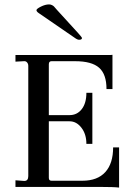

<svg xmlns="http://www.w3.org/2000/svg" viewBox="-20 -846 603 869"><path d="M202 -826Q209 -826 215 -823Q221 -820 224 -817Q227 -814 238 -801L333 -697Q351 -677 351 -674Q351 -666 338 -666Q330 -666 318 -675L155 -787Q145 -794 145 -800Q145 -806 165 -816Q185 -826 202 -826ZM50 0V-30L90 -27Q108 -27 108 -49V-548Q108 -557 102.5 -563.5Q97 -570 88 -569L50 -567V-597H472Q486 -597 489 -598V-443H462Q462 -510 428.5 -539.5Q395 -569 320 -569H213Q201 -569 201 -555V-325H295Q329 -325 350 -352Q371 -379 371 -426H398V-195H371Q371 -239 348.5 -268Q326 -297 295 -297H201V-41Q201 -28 213 -28H353Q421 -28 456.5 -67Q492 -106 492 -179H519V3Q496 0 431 0Z"/></svg>

Font: Unna
Style: Regular
Weight: 400
Designer: Jorge de Buen U.
Foundry: Omnibus-Type
Version: Version 2.006;PS 002.006;hotconv 1.0.70;makeotf.lib2.5.58329